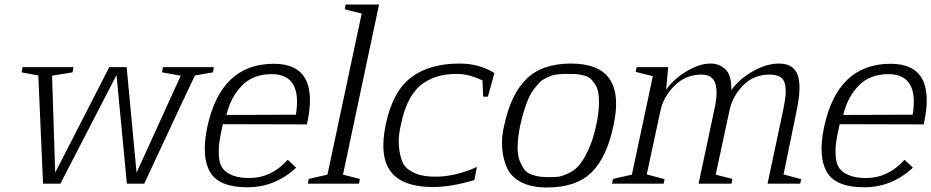

<svg xmlns="http://www.w3.org/2000/svg" viewBox="-20 -815 4132 852"><path d="M225 -49 465 -517H542L586 -49L782 -479L699 -494L703 -517H929L925 -494L845 -480Q840 -472 620 0H543L497 -482L248 0H171Q150 -472 150 -480L76 -494L80 -517H306L302 -494L211 -479Z M985 -305 1293 -306Q1322 -486 1185 -486Q1103 -486 1053 -434.5Q1003 -383 985 -305ZM1087 -25Q1184 -25 1257 -106L1294 -71Q1201 16 1078 16Q952 16 912.5 -51Q873 -118 899 -247Q958 -532 1195 -532Q1402 -532 1342 -263L969 -264Q958 -216 953.5 -184.5Q949 -153 951.5 -120Q954 -87 968 -68Q982 -49 1011.5 -37Q1041 -25 1087 -25Z M1502 -40 1577 -21 1573 0H1346L1350 -21L1433 -40L1585 -755Q1527 -769 1510 -774L1514 -795H1662Z M1912 -31Q2000 -31 2096 -74L2085 -16Q1981 15 1902 15Q1767 15 1714.5 -53Q1662 -121 1692 -264Q1723 -410 1804.5 -471.5Q1886 -533 2019 -533Q2106 -533 2174 -491Q2171 -482 2145 -386H2124L2121 -458Q2061 -487 2009 -487Q1966 -487 1931 -478.5Q1896 -470 1861 -447.5Q1826 -425 1800 -379.5Q1774 -334 1760 -266Q1746 -208 1750 -167Q1754 -126 1764.5 -99.5Q1775 -73 1799.5 -58Q1824 -43 1850.5 -37Q1877 -31 1912 -31Z M2289 -261Q2278 -208 2277 -168Q2276 -128 2285.5 -103.5Q2295 -79 2307 -63Q2319 -47 2339.5 -40Q2360 -33 2376.5 -31Q2393 -29 2416 -29Q2441 -29 2456 -30.5Q2471 -32 2499.5 -44.5Q2528 -57 2548 -79.5Q2568 -102 2590 -148.5Q2612 -195 2626 -261Q2636 -307 2637.5 -343.5Q2639 -380 2635 -403.5Q2631 -427 2619 -444Q2607 -461 2596 -469Q2585 -477 2565.5 -481.5Q2546 -486 2534.5 -486.5Q2523 -487 2504 -487Q2487 -487 2479.5 -487Q2472 -487 2454.5 -485Q2437 -483 2427.5 -479.5Q2418 -476 2401.5 -468Q2385 -460 2375 -449.5Q2365 -439 2351 -421.5Q2337 -404 2327 -382Q2317 -360 2307 -329Q2297 -298 2289 -261ZM2514 -533Q2761 -533 2703 -261Q2674 -119 2606 -51Q2538 17 2406 17Q2340 17 2295 -5.5Q2250 -28 2231.5 -66.5Q2213 -105 2208.5 -155.5Q2204 -206 2218 -261Q2247 -397 2316.5 -465Q2386 -533 2514 -533Z M2877 -477 2801 -496 2805 -517H2945L2936 -417Q2970 -465 3027 -499Q3084 -533 3133 -533Q3174 -533 3200.5 -506Q3227 -479 3225 -415Q3260 -464 3320.5 -498.5Q3381 -533 3437 -533Q3501 -533 3519.5 -482.5Q3538 -432 3515 -324L3457 -41L3535 -20L3531 0H3386L3456 -330Q3464 -369 3466 -394Q3468 -419 3463.5 -441Q3459 -463 3442 -473.5Q3425 -484 3395 -484Q3324 -484 3276.5 -435Q3229 -386 3216 -320L3156 -40L3230 -21L3226 0H3080L3148 -320Q3167 -401 3155 -442.5Q3143 -484 3092 -484Q3022 -484 2972 -433.5Q2922 -383 2910 -320L2850 -41L2929 -20L2925 0H2696L2700 -21L2784 -40Z M3722 -305 4030 -306Q4059 -486 3922 -486Q3840 -486 3790 -434.5Q3740 -383 3722 -305ZM3824 -25Q3921 -25 3994 -106L4031 -71Q3938 16 3815 16Q3689 16 3649.5 -51Q3610 -118 3636 -247Q3695 -532 3932 -532Q4139 -532 4079 -263L3706 -264Q3695 -216 3690.5 -184.5Q3686 -153 3688.5 -120Q3691 -87 3705 -68Q3719 -49 3748.5 -37Q3778 -25 3824 -25Z"/></svg>

Font: Afta serif
Style: Italic
Weight: 400
Italic angle: -12°
Designer: parq.ink
Foundry: Oriol Esparraguera Font
Version: Version 1.000